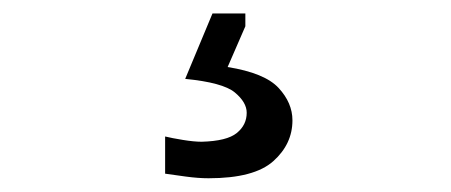

<svg xmlns="http://www.w3.org/2000/svg" viewBox="-20 -39 670 285"><path d="M289.6 225.6Q274.4 225.6 255.9 223.1Q237.3 220.7 225.1 218.8V163.6Q234.9 166 251.5 168.7Q268.1 171.4 279.3 171.4Q316.9 170.4 331.5 158.4Q346.2 146.5 346.2 128.4Q346.2 112.8 328.4 98.1Q310.5 83.5 254.9 78.1L295.4 -19H344.2V0L317.9 60.5Q373 69.3 393.6 91.6Q414.1 113.8 414.1 139.6Q414.1 174.8 385.7 200.2Q357.4 225.6 289.6 225.6Z"/></svg>

Font: Pinar DS2-Regular
Style: Regular
Weight: 400
Designer: Amin Abedi
Version: Version 2.000